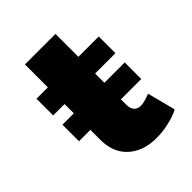

<svg xmlns="http://www.w3.org/2000/svg" viewBox="-193 -776 894 894"><g transform="rotate(-45 254.0 -329.0)"><path d="M469 -26 433 -165C404 -154 384 -149 371 -149C356 -149 345 -153 337 -162C329 -171 325 -184 325 -201V-236H459V-345H325V-406H459V-516H325V-667H124V-516H49V-406H124V-345H49V-236H124V-170C124 -115 141 -71 176 -39C211 -7 257 9 315 9C343 9 371 6 399 -1C426 -7 450 -15 469 -26Z"/></g></svg>

Font: Argentum Sans ExtraBold
Style: Regular
Weight: 800
Designer: Julieta Ulanovsky
Foundry: Julieta Ulanovsky
Version: Version 5.001;February 15, 2019;FontCreator 11.5.0.2425 64-b